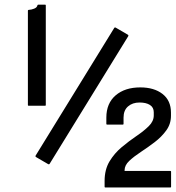

<svg xmlns="http://www.w3.org/2000/svg" viewBox="-20 -775 756 826"><path d="M478 -656 529.5 -626Q534 -623.5 531.5 -619L194 -71Q191.5 -66.5 187 -69L135.5 -99Q131 -101.5 133.5 -106L471 -654Q473.5 -658.5 478 -656ZM103.5 -732.5Q115 -733 127 -737.8Q139 -742.5 141 -752Q142 -755 145 -755H174Q177 -755 177 -752V-323Q177 -320 174 -320H103Q100 -320 100 -323V-729Q100 -732.5 103.5 -732.5ZM430 3.5Q430 -45.5 451.2 -80.8Q472.5 -116 504 -142.2Q535.5 -168.5 567.2 -190Q599 -211.5 620.2 -232.5Q641.5 -253.5 641.5 -278.5V-292Q641.5 -313 625 -323.5Q608.5 -334 580.5 -334Q550 -334 530.8 -317.2Q511.5 -300.5 511.5 -269V-242Q511.5 -239 508.5 -239H440.5Q437.5 -239 437.5 -242V-269Q437.5 -330.5 477.5 -364.8Q517.5 -399 583.5 -399Q643 -399 679.2 -370.8Q715.5 -342.5 715.5 -290.5V-277Q715.5 -241.5 695.2 -213.8Q675 -186 645.5 -163.5Q616 -141 586.2 -121.5Q556.5 -102 536.2 -83Q516 -64 516 -42.5V-39.5H713Q716 -39.5 716 -36.5V28.5Q716 31.5 713 31.5H433Q430 31.5 430 28.5Z"/></svg>

Font: MFEK Sans
Style: Regular
Weight: 400
Designer: Owen Earl
Foundry: indestructible type*
Version: Version 0.001; ttfautohint (v1.8.4.7-5d5b)